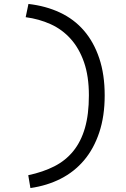

<svg xmlns="http://www.w3.org/2000/svg" viewBox="-20 -732 640 972"><path d="M124 -712Q212 -702 283.5 -668.5Q355 -635 405 -577Q455 -519 482.5 -437Q510 -355 510 -249Q510 -144 482.5 -61.5Q455 21 405.5 79.5Q356 138 287 173Q218 208 134 220L123 155Q198 139 255 110Q312 81 351 33Q390 -15 410 -84Q430 -153 430 -249Q430 -346 405.5 -416.5Q381 -487 338 -535Q295 -583 236.5 -609.5Q178 -636 110 -645Z"/></svg>

Font: PT Mono
Style: Regular
Weight: 400
Monospace: yes
Designer: A.Korolkova, I.Chaeva
Foundry: ParaType Ltd
Version: Version 1.001W OFL